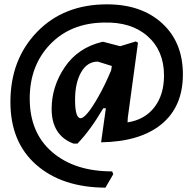

<svg xmlns="http://www.w3.org/2000/svg" viewBox="-20 -655 884 885"><path d="M451 -462H457L534 -442L606 -464L616 -458L569 -112L568 -91Q647 -103 691.5 -160.5Q736 -218 736 -307Q736 -421 660.5 -488Q585 -555 457 -551Q304 -548 210.5 -450Q117 -352 117 -201Q117 -43 220.5 46Q324 135 497 135L502 148L466 210Q266 209 147 104.5Q28 0 28 -185Q28 -381 151 -508Q274 -635 473 -635Q632 -635 727.5 -547.5Q823 -460 823 -312Q823 -164 725 -83Q627 -2 446 1L468 -156H456Q396 -54 337 7H319Q218 -31 218 -153Q218 -256 278.5 -345.5Q339 -435 451 -462ZM326 -195Q326 -110 352 -110Q363 -110 383 -133Q403 -156 433 -208.5Q463 -261 492 -330L495 -347V-351L431 -371Q382 -371 354 -322Q326 -273 326 -195Z"/></svg>

Font: Alegreya Sans SC
Style: Bold
Weight: 700
Designer: Juan Pablo del Peral
Foundry: Huerta Tipografica
Version: Version 2.007